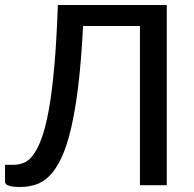

<svg xmlns="http://www.w3.org/2000/svg" viewBox="-23 -738 773 765"><path d="M641.5 0H534.5V-634.5H308Q301 -497 288.8 -396Q276.5 -295 259.5 -223.8Q242.5 -152.5 221 -107.5Q199.5 -62.5 173.8 -37Q148 -11.5 118.5 -2.2Q89 7 56 7Q-3 7 -3 -14V-81.5H32.5Q51.5 -81.5 70.8 -88.8Q90 -96 107.8 -118.8Q125.5 -141.5 141.8 -184.2Q158 -227 171 -297.8Q184 -368.5 193.2 -471.5Q202.5 -574.5 207.5 -718H641.5Z"/></svg>

Font: Lato 2
Style: Regular
Weight: 500
Designer: Lukasz Dziedzic with Adam Twardoch and Botio Nikoltchev
Foundry: tyPoland Lukasz Dziedzic
Version: Version 2.015; 2015-08-06; http://www.latofonts.com/